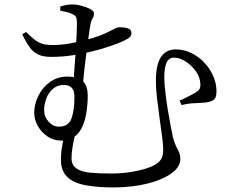

<svg xmlns="http://www.w3.org/2000/svg" viewBox="-20 -787 1040 855"><path d="M96.2 -644.7Q123.3 -617.2 142 -604.9Q160.7 -592.7 177.2 -589.6Q193.7 -586.5 215.5 -586.5Q242.2 -586.5 267.4 -589.8Q292.6 -593.1 315.5 -598.4Q338.4 -603.6 357.1 -608Q397 -618 423.4 -628.1Q449.8 -638.1 465.9 -646.7Q482.1 -655.3 492.8 -660.4Q503.5 -665.6 511.6 -665.6Q523.2 -665.6 535.7 -664Q548.2 -662.5 556.7 -657Q565.3 -651.6 565.3 -638.4Q565.3 -625 550.1 -615.5Q534.9 -606.1 506.6 -594.4Q494.6 -589.9 465.9 -580Q437.2 -570.1 396.3 -559.6Q355.5 -549.1 307.2 -541.4Q259 -533.7 207.7 -533.7Q173.3 -533.7 151 -543.8Q128.8 -553.8 112.4 -576.1Q96 -598.4 79.1 -634.5ZM248.4 -758.2Q264.3 -762.9 277.5 -765.1Q290.8 -767.2 304.9 -767.2Q320.3 -767.2 342.3 -761.5Q364.3 -755.7 381.3 -747.1Q398.3 -738.6 398.3 -727.9Q398.3 -712.9 392.4 -705.2Q386.4 -697.6 382.2 -676.1Q379.8 -661.2 375.5 -630.5Q371.2 -599.8 365.9 -560.8Q360.7 -521.8 356 -479.9Q351.3 -437.9 347.9 -399.6L306.9 -422Q309.4 -454.7 312.4 -493.4Q315.4 -532.1 317.9 -570.3Q320.3 -608.5 321.5 -639.3Q322.7 -670.1 322.7 -685.4Q322.7 -702.2 319 -710.2Q315.3 -718.2 302.2 -724.4Q292.4 -729.8 276.5 -733.5Q260.7 -737.1 248.6 -739.3ZM370.7 -360.3Q370.7 -324.7 365.4 -289.3Q360.2 -253.8 347.5 -224.7Q334.9 -195.6 311.6 -178.2Q288.2 -160.9 252 -160.9Q219.7 -160.9 192.5 -178.7Q165.3 -196.5 148.9 -225Q132.4 -253.5 132.4 -284.4Q132.4 -323.1 150.8 -360.3Q169.1 -397.5 202.4 -421.7Q235.6 -445.9 280.6 -445.9Q320.8 -445.9 345.8 -427.9Q370.7 -409.8 370.7 -360.3ZM242 -223Q284.9 -223 298.2 -259Q311.5 -295.1 311.5 -355.6Q311.5 -384.4 298.7 -396.6Q286 -408.8 264.7 -408.8Q235.4 -408.8 215.5 -391.2Q195.5 -373.7 186 -347.5Q176.5 -321.4 176.5 -296.5Q176.5 -266.8 196.6 -244.9Q216.6 -223 242 -223ZM319.7 -206.7Q309.3 -170 303.8 -137.5Q298.4 -104.9 298.4 -83.1Q298.4 -51.5 320.6 -36.6Q342.8 -21.7 382.4 -18Q422.1 -14.3 473.2 -14.3Q534.1 -14.3 586.3 -25.3Q638.4 -36.2 665.8 -50.8Q685.1 -61.1 695.9 -75.8Q706.8 -90.5 706.8 -121.8Q706.8 -141.2 701.8 -179Q696.9 -216.9 690.4 -262Q684 -307.2 679.1 -350.4Q674.1 -393.6 674.1 -423.4Q674.1 -499.2 696.7 -533.1Q719.4 -567 762.3 -567Q798.2 -567 830.8 -551.5Q863.4 -535.9 889 -509.1Q914.7 -482.3 929.4 -448.8Q944.1 -415.2 944.1 -379.6Q944.1 -363.1 939.5 -352.9Q934.8 -342.7 923.9 -337.7Q912.9 -332.7 894.4 -330.4Q883.3 -329.6 871.8 -328.8Q860.3 -328 847.4 -327.6Q834.5 -327.2 819.8 -325.2Q805.2 -323.2 788.3 -319L779.5 -338.9Q799.1 -347.3 822.1 -359.1Q845 -370.9 856 -378.3Q866.4 -385.9 869.4 -392.5Q872.4 -399.1 872.4 -409.1Q872.4 -440.6 853.3 -468Q834.1 -495.3 807.1 -512.9Q780.1 -530.5 754.6 -530.5Q730.1 -529.7 720.8 -505.8Q711.6 -482 711.6 -442.9Q711.6 -418.6 715.9 -380.2Q720.2 -341.9 726.8 -300.7Q733.5 -259.5 740.2 -224.8Q746.9 -190 750.8 -173.2Q757.7 -148.3 765 -134Q772.3 -119.6 777.6 -108.3Q782.9 -96.9 782.9 -78.8Q782.9 -50.2 757.9 -26.9Q732.8 -3.5 690.6 13.3Q648.3 30.2 595.2 38.9Q542.1 47.6 485.3 47.6Q412.5 47.6 359.9 37.6Q307.2 27.6 279.4 0.9Q251.5 -25.7 251.5 -74.9Q251.5 -110.7 257.6 -141.3Q263.7 -171.8 270.1 -205.9Z"/></svg>

Font: Noto Serif JP
Style: Regular
Weight: 200
Designer: Ryoko NISHIZUKA 西塚涼子 (kana & ideographs); Frank Grießhammer (Latin, Greek & Cyrillic); Wenlong ZHANG 张文龙 (bopomofo); San
Foundry: Adobe
Version: Version 2.001;hotconv 1.1.0;makeotfexe 2.6.0